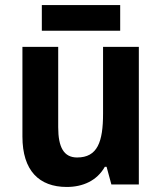

<svg xmlns="http://www.w3.org/2000/svg" viewBox="-20 -732 642 762"><path d="M457 -712H146V-610H457ZM531 -546H389V-281C389 -169 367 -107 286 -107C233 -107 211 -148 211 -227V-546H69V-190C69 -55 135 10 245 10C309 10 365 -15 396 -70H403L422 0H531Z"/></svg>

Font: Noto Sans Gurmukhi SemiCondensed
Style: Bold
Weight: 700
Width: 4
Designer: Jelle Bosma - Monotype Design Team
Foundry: Monotype Imaging Inc.
Version: Version 2.004